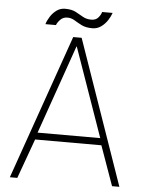

<svg xmlns="http://www.w3.org/2000/svg" viewBox="-55 -829 653 873"><g transform="rotate(5 271.5 -392.5)"><path d="M254.5 -660H293L523 0H489.5L425 -181H122.5L57 0H23ZM131 -213H417L274.5 -618.5H273ZM123.5 -707.5Q128.5 -724.5 139.8 -742.2Q151 -760 168 -772.5Q185 -785 207 -785Q237 -785 255.5 -775.2Q274 -765.5 290.2 -755.8Q306.5 -746 329.5 -746Q350 -746 361.2 -759.2Q372.5 -772.5 375.5 -785H423.5Q418 -768.5 406.2 -750.5Q394.5 -732.5 377 -720Q359.5 -707.5 337.5 -707.5Q307.5 -707.5 288.2 -717.2Q269 -727 253.8 -736.5Q238.5 -746 220.5 -746Q201.5 -746 188.8 -733Q176 -720 171.5 -707.5Z"/></g></svg>

Font: League Spartan Thin
Style: Regular
Weight: 100
Foundry: The League of Moveable Type
Version: Version 2.002